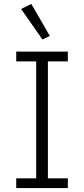

<svg xmlns="http://www.w3.org/2000/svg" viewBox="-20 -962 430 982"><path d="M63 0V-50H165V-648H63V-698H327V-648H225V-50H327V0ZM88 -916 140 -942 235 -778 197 -760Z"/></svg>

Font: IBM Plex Thai Light
Style: Regular
Weight: 300
Designer: Mike Abbink, Paul van der Laan, Pieter van Rosmalen, Ben Mitchell, Mark Frömberg
Foundry: Bold Monday
Version: Version 1.0